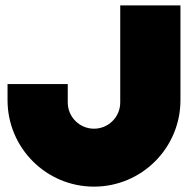

<svg xmlns="http://www.w3.org/2000/svg" viewBox="-20 -693 718 713"><path d="M426.5 -672.9V-312.5C426.5 -258.7 382.9 -215.1 329.1 -215.1C275.3 -215.1 231.6 -258.7 231.6 -312.5V-380.7H8V-321C8 -143.7 151.7 0.1 329 0.1C506.4 0.1 650.1 -143.7 650.1 -321V-672.9Z"/></svg>

Font: JUMBOTRON
Style: Regular
Weight: 400
Designer: Ian Langley
Foundry: Ian Langley
Version: Version 1.005;Fontself Maker 3.5.8